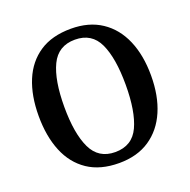

<svg xmlns="http://www.w3.org/2000/svg" viewBox="-130 -851 977 988"><g transform="rotate(-20 359.0 -357.5)"><path d="M359 10Q256 10 187.5 -36Q119 -82 85 -165Q51 -248 51 -359Q51 -470 85 -552Q119 -634 187.5 -679.5Q256 -725 360 -725Q458 -725 526.5 -679.5Q595 -634 630.5 -551.5Q666 -469 666 -358Q666 -247 630.5 -164.5Q595 -82 526.5 -36Q458 10 359 10ZM359 -50Q452 -50 489.5 -131Q527 -212 527 -358Q527 -504 489.5 -584.5Q452 -665 360 -665Q268 -665 229.5 -584.5Q191 -504 191 -358Q191 -212 229.5 -131Q268 -50 359 -50Z"/></g></svg>

Font: Noto Serif SemiCondensed SemiBold
Style: Regular
Weight: 600
Width: 4
Designer: Monotype Design Team
Foundry: Monotype Imaging Inc.
Version: Version 2.013; ttfautohint (v1.8.4.7-5d5b)